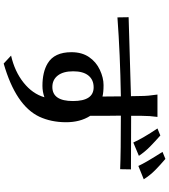

<svg xmlns="http://www.w3.org/2000/svg" viewBox="42 -920 916 1040"><g transform="rotate(90 500.0 -400.0)"><path d="M73.2 -638.7 501 -651.4Q500 -668 500 -705.6Q500 -743.2 492.2 -794.9H613.3Q607.4 -752.9 607.4 -710V-652.3L897.5 -651.4L896.5 -592.8Q804.7 -596.7 606.4 -596.7Q607.4 -555.7 607.4 -508.8V-430.7Q642.6 -376 642.1 -297.4Q641.6 -218.8 612.3 -155.3Q551.8 -27.3 324.2 38.1L281.2 -2Q367.2 -21.5 427.7 -69.8Q488.3 -118.2 506.8 -182.6Q476.6 -171.9 445.3 -171.9Q370.1 -171.9 323.2 -200.2Q262.7 -236.3 262.7 -329.1Q262.7 -385.7 289.1 -424.3Q315.4 -462.9 358.4 -482.9Q401.4 -502.9 440.9 -502.9Q480.5 -502.9 502.9 -497.1L502 -596.7Q272.5 -592.8 74.2 -578.1ZM451.2 -225.6Q527.3 -225.6 527.3 -337.4Q527.3 -449.2 453.1 -449.2Q412.1 -449.2 389.2 -420.9Q366.2 -392.6 366.2 -338.4Q366.2 -284.2 389.2 -254.9Q412.1 -225.6 451.2 -225.6ZM675.8 -794.9 713.9 -810.5Q747.1 -781.2 774.4 -754.4Q801.8 -727.5 824.2 -694.3L752 -664.1Q727.5 -717.8 675.8 -794.9ZM802.7 -822.3 840.8 -837.9Q874 -809.6 901.4 -782.7Q928.7 -755.9 951.2 -720.7L878.9 -691.4Q861.3 -730.5 802.7 -822.3Z"/></g></svg>

Font: GenEi LateMin v2
Style: Medium
Weight: 500
Designer: o_tamon (Modified)
Foundry: o_tamon / Adobe Systems Incorporated / FONT 910 / Philipp H. Poll
Version: Version 2.1;Original Version 1.004